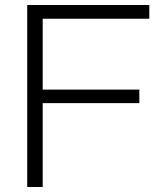

<svg xmlns="http://www.w3.org/2000/svg" viewBox="-20 -749 648 769"><path d="M89 0V-729H578V-674H137L151 -688V0ZM127 -336V-390H538V-336Z"/></svg>

Font: Mona Sans ExtraLight Light
Style: Regular
Weight: 300
Version: Version 2.000